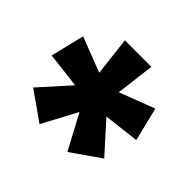

<svg xmlns="http://www.w3.org/2000/svg" viewBox="-111 -891 682 682"><g transform="rotate(45 229.5 -550.5)"><path d="M296 -763 278 -617 411 -668 442 -541 308 -525 408 -414 299 -338 229 -469 159 -338 51 -414 151 -525 17 -541 48 -668 180 -617 163 -763Z"/></g></svg>

Font: Noto Sans Khmer ExtraCondensed ExtraBold
Style: Regular
Weight: 800
Width: 2
Designer: Danh Hong and the Monotype Design Team
Foundry: Monotype Imaging Inc.
Version: Version 2.004